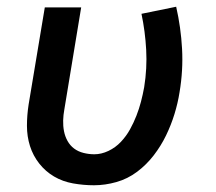

<svg xmlns="http://www.w3.org/2000/svg" viewBox="-20 -542 640 570"><path d="M259 8Q228 8 197 2.5Q166 -3 140.5 -18Q115 -33 96.5 -56.5Q78 -80 69 -108.5Q60 -137 60 -168.5Q60 -200 65 -232L113 -520H221L171 -217Q168 -201 167.5 -184.5Q167 -168 170 -152.5Q173 -137 180.5 -123.5Q188 -110 200 -101Q212 -92 228 -88Q244 -84 260 -84Q281 -84 302 -94Q323 -104 339 -121Q355 -138 366 -158Q377 -178 385 -198.5Q393 -219 398.5 -240Q404 -261 408 -283Q417 -339 414 -394Q411 -449 400 -501L503 -522Q517 -461 520.5 -397Q524 -333 513 -268Q508 -236 498 -203.5Q488 -171 473 -140Q458 -109 436.5 -81Q415 -53 387 -32Q359 -11 325.5 -1.5Q292 8 259 8Z"/></svg>

Font: Iosevka Aile Semibold
Style: Italic
Weight: 600
Italic angle: -9°
Designer: Belleve Invis
Foundry: Belleve Invis
Version: Version 31.1.0; ttfautohint (v1.8.4)